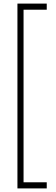

<svg xmlns="http://www.w3.org/2000/svg" viewBox="-20 -888 309 1068"><path d="M77 -868H240V-834H111V126H240V160H77Z"/></svg>

Font: Encode Sans Compressed
Style: Thin
Weight: 100
Designer: Pablo Impallari, Andres Torresi
Foundry: Pablo Impallari, Andres Torresi
Version: Version 1.000; ttfautohint (v1.00) -l 8 -r 50 -G 200 -x 14 -